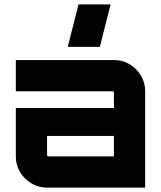

<svg xmlns="http://www.w3.org/2000/svg" viewBox="-20 -853 734 873"><path d="M193 0Q155 0 122.5 -19.5Q90 -39 71 -71Q52 -103 52 -141V-362H498V-432Q498 -434 496 -436Q494 -438 492 -438H52V-580H499Q538 -580 570 -560.5Q602 -541 621 -509Q640 -477 640 -439V0ZM200 -142H498V-235H194V-148Q194 -146 196 -144Q198 -142 200 -142ZM288 -640 337 -833H483L434 -640Z"/></svg>

Font: Orbitron ExtraBold
Style: Regular
Weight: 800
Designer: Matt McInerney
Foundry: The League of Moveable Type
Version: Version 2.001